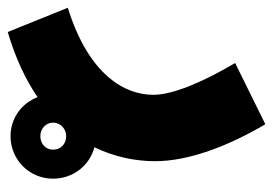

<svg xmlns="http://www.w3.org/2000/svg" viewBox="-156 -334 688 483"><g transform="rotate(90 187.5 -93.0)"><path d="M27 231C92 212 147 186 191 156C206 196 244 224 289 224C349 224 396 176 396 117C396 67 363 25 317 13C341 -37 352 -89 352 -140C352 -224 314 -324 259 -417L105 -341C153 -260 185 -184 185 -135C185 -64 136 27 -34 80ZM289 149C271 149 255 136 255 117C255 98 271 84 289 84C308 84 323 97 323 117C323 136 308 149 289 149Z"/></g></svg>

Font: Noto Sans Arabic UI SmCn Bk
Style: Regular
Weight: 900
Width: 4
Designer: Monotype Design Team, Nadine Chahine and Nizar Qandah
Foundry: Monotype Imaging Inc.
Version: Version 2.010